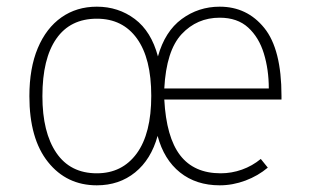

<svg xmlns="http://www.w3.org/2000/svg" viewBox="-20 -543 926 575"><path d="M270 12Q179.5 12 123.8 -57.8Q68 -127.5 68 -255Q68 -339 93.2 -399Q118.5 -459 164 -491Q209.5 -523 270 -523Q334.5 -523 383.8 -486Q433 -449 453 -374Q474 -449 524.2 -486Q574.5 -523 638 -523Q720 -523 771.5 -459.2Q823 -395.5 823 -256Q823 -253 823 -250.5Q823 -248 823 -245H472Q478 -132 519.5 -78Q561 -24 641 -24Q673.5 -24 704.5 -35Q735.5 -46 761 -67L782 -41Q753 -16.5 715 -2.2Q677 12 638 12Q567.5 12 519.2 -26.5Q471 -65 452 -136Q432.5 -65.5 384.8 -26.8Q337 12 270 12ZM270 -24Q346 -24 389.5 -83.5Q433 -143 433 -256Q433 -368 390.2 -427.5Q347.5 -487 270 -487Q190.5 -487 148.8 -427.2Q107 -367.5 107 -255Q107 -146.5 148.8 -85.2Q190.5 -24 270 -24ZM472 -278H785Q785 -334.5 770.2 -382.8Q755.5 -431 723.2 -460.5Q691 -490 638 -490Q570 -490 524 -440.8Q478 -391.5 472 -278Z"/></svg>

Font: Overpass Thin
Style: Regular
Weight: 250
Designer: Delve Withrington, Dave Bailey, Thomas Jockin
Foundry: Delve Fonts LLC
Version: Version 4.000